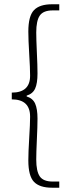

<svg xmlns="http://www.w3.org/2000/svg" viewBox="-20 -728 319 900"><path d="M35.2 -262.2V-293.9Q121.1 -293.9 121.1 -373Q121.1 -408.2 116.9 -475.3Q112.8 -542.5 112.8 -580.1Q112.8 -652.8 139.2 -680.4Q165.5 -708 224.1 -708H257.8V-679.2H227.1Q183.1 -679.2 166.5 -655Q149.9 -630.9 149.9 -576.2Q149.9 -544.4 152.8 -482.4Q155.8 -420.4 155.8 -383.8Q155.8 -337.4 144.8 -313Q133.8 -288.6 105 -279.8V-275.9Q133.8 -267.1 144.8 -242.2Q155.8 -217.3 155.8 -171.9Q155.8 -135.3 152.8 -73.5Q149.9 -11.7 149.9 20Q149.9 74.7 166.5 98.9Q183.1 123 227.1 123H257.8V151.9H224.1Q165.5 151.9 139.2 124.3Q112.8 96.7 112.8 23.9Q112.8 -13.7 116.9 -80.6Q121.1 -147.5 121.1 -181.2Q121.1 -262.2 35.2 -262.2Z"/></svg>

Font: Source Sans Pro Light
Style: Regular
Weight: 300
Designer: Paul D. Hunt
Foundry: Adobe Systems Incorporated
Version: Version 2.020;PS 2.0;hotconv 1.0.86;makeotf.lib2.5.63406